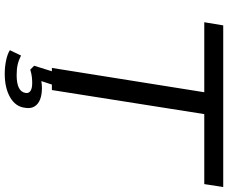

<svg xmlns="http://www.w3.org/2000/svg" viewBox="-94 -650 939 790"><g transform="rotate(90 375.0 -255.5)"><path d="M260 0 360 -627H72L85 -705H750L738 -627H450L351 0ZM284 194Q256 194 229.5 188.5Q203 183 187 173L209 127Q229 137 247 141Q265 145 290 145Q323 145 341.5 136Q360 127 363 108Q365 95 354.5 88Q344 81 322 81Q310 81 296.5 82.5Q283 84 267 89L251 73L280 -20H335L310 56L286 49Q302 45 316.5 43Q331 41 343 41Q370 41 389.5 48.5Q409 56 418.5 71.5Q428 87 424 110Q420 149 381.5 171.5Q343 194 284 194Z"/></g></svg>

Font: Nunito Sans 10pt SemiExpanded
Style: Italic
Weight: 400
Width: 6
Italic angle: -9°
Designer: Vernon Adams
Foundry: Vernon Adams
Version: Version 3.101;gftools[0.9.27]